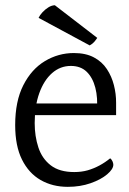

<svg xmlns="http://www.w3.org/2000/svg" viewBox="-20 -710 501 745"><path d="M266.7 -504.2Q312.8 -504.2 344.4 -487.3Q376.1 -470.4 394.7 -442Q413.4 -413.6 422 -379.6Q430.7 -345.6 430.5 -311.5V-263.2H81.4L80.3 -308.5H388.8L355.9 -280.1Q360.1 -330.3 349.9 -369.6Q339.7 -408.9 316.3 -431.6Q292.8 -454.2 254.9 -454.2Q213.8 -454.2 182.1 -426.4Q150.5 -398.6 132.5 -348.7Q114.6 -298.9 114.6 -232.4Q114.6 -181.4 128.9 -138Q143.1 -94.6 176.9 -68.5Q210.6 -42.4 268.1 -42.4Q296.5 -42.4 320.3 -49.2Q344.1 -56.1 366 -67.9Q387.9 -79.7 407.6 -95.8Q413.2 -91.4 416.4 -84.2Q419.7 -77 419.7 -70.8Q419.7 -53.9 395.8 -33.6Q371.9 -13.3 331.5 0.9Q291.2 15 243 15Q183.7 15 137.5 -11.5Q91.4 -38.1 65.2 -91Q38.9 -143.9 38.9 -224.5Q38.9 -317.3 70.5 -379.4Q102.1 -441.6 154.2 -472.9Q206.4 -504.2 266.7 -504.2ZM129.7 -640.7 328.1 -533.8Q338.9 -539.7 345.7 -547.5Q352.4 -555.4 357.4 -563L192.8 -689.7Q179.7 -689.1 167.5 -681.3Q155.2 -673.6 145 -662.6Q134.7 -651.7 129.7 -640.7Z"/></svg>

Font: Karma Variable Light
Style: Regular
Weight: 300
Designer: Joana Correia
Foundry: Indian Type Foundry
Version: Version 3.000